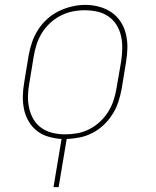

<svg xmlns="http://www.w3.org/2000/svg" viewBox="-20 -561 640 786"><path d="M199 205 232 8Q204 6 178 -1.5Q152 -9 131.5 -25Q111 -41 97.5 -64Q84 -87 78.5 -113Q73 -139 73.5 -167Q74 -195 79 -223L97 -333Q102 -361 111 -387.5Q120 -414 135.5 -438.5Q151 -463 173 -483Q195 -503 221 -515.5Q247 -528 274.5 -534.5Q302 -541 329 -541Q358 -541 386 -533.5Q414 -526 436.5 -510.5Q459 -495 474 -472Q489 -449 495.5 -421.5Q502 -394 501.5 -365Q501 -336 496 -307L478 -197Q473 -170 464.5 -144Q456 -118 441 -94Q426 -70 405 -50Q384 -30 359 -17Q334 -4 307 1.5Q280 7 253 8L220 205ZM246 -11Q271 -11 296.5 -15.5Q322 -20 345.5 -32Q369 -44 389 -62.5Q409 -81 423 -103.5Q437 -126 445 -150.5Q453 -175 457 -200L476 -310Q480 -336 480.5 -362.5Q481 -389 475.5 -413.5Q470 -438 457 -459Q444 -480 423.5 -494Q403 -508 378 -513.5Q353 -519 326 -519Q301 -519 276.5 -514Q252 -509 228.5 -497Q205 -485 185 -466.5Q165 -448 151.5 -426Q138 -404 130 -379.5Q122 -355 118 -330L100 -220Q95 -194 94.5 -168Q94 -142 99.5 -117.5Q105 -93 117.5 -72Q130 -51 150 -37Q170 -23 195 -17Q220 -11 246 -11Z"/></svg>

Font: Iosevka Curly Slab ThEx
Style: Italic
Weight: 100
Width: 7
Italic angle: -9°
Monospace: yes
Designer: Belleve Invis
Foundry: Belleve Invis
Version: Version 11.1.0; ttfautohint (v1.8.3)